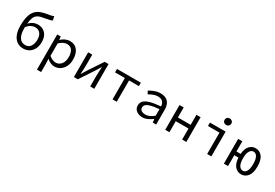

<svg xmlns="http://www.w3.org/2000/svg" viewBox="60 -1895 4679 3264"><g transform="rotate(30 2400.0 -262.5)"><path d="M155 -279Q155 -179 194 -117.5Q233 -56 310 -56Q375 -56 410.5 -107.5Q446 -159 446 -241Q446 -316 410.5 -360.5Q375 -405 309 -405Q272 -405 232 -386Q192 -367 155 -317Q155 -308 155 -298.5Q155 -289 155 -279ZM311 12Q199 12 137 -70.5Q75 -153 75 -295Q75 -416 97 -491.5Q119 -567 160 -609Q201 -651 258 -671.5Q315 -692 386 -703Q416 -707 433.5 -710.5Q451 -714 464.5 -718.5Q478 -723 493 -730L510 -655Q490 -642 463 -635.5Q436 -629 403 -624Q344 -615 300.5 -604Q257 -593 227.5 -570Q198 -547 181.5 -503.5Q165 -460 159 -387Q192 -427 237 -447.5Q282 -468 329 -468Q389 -468 434.5 -441Q480 -414 505.5 -363Q531 -312 531 -241Q531 -164 502.5 -107Q474 -50 424 -19Q374 12 311 12Z M693 205V-486H761L768 -424H771Q805 -456 849.5 -477Q894 -498 939 -498Q1037 -498 1088.5 -430.5Q1140 -363 1140 -250Q1140 -168 1109 -109Q1078 -50 1028 -19Q978 12 919 12Q885 12 845.5 -4.5Q806 -21 774 -51H771L775 41V205ZM905 -57Q970 -57 1012.5 -108.5Q1055 -160 1055 -250Q1055 -330 1023 -379.5Q991 -429 918 -429Q886 -429 849.5 -411.5Q813 -394 775 -356V-114Q810 -83 845 -70Q880 -57 905 -57Z M1300 0V-486H1380V-284Q1380 -245 1377 -198.5Q1374 -152 1372 -105H1376Q1390 -128 1408.5 -157.5Q1427 -187 1440 -209L1624 -486H1700V0H1620V-202Q1620 -241 1623 -288Q1626 -335 1628 -382H1624Q1611 -360 1592.5 -330Q1574 -300 1560 -278L1376 0Z M2059 0V-419H1866V-486H2334V-419H2141V0Z M2646 12Q2601 12 2563.5 -4.5Q2526 -21 2503.5 -52Q2481 -83 2481 -126Q2481 -181 2516.5 -217.5Q2552 -254 2630 -276Q2708 -298 2833 -308Q2832 -341 2819.5 -368.5Q2807 -396 2779 -413Q2751 -430 2704 -430Q2657 -430 2612.5 -411.5Q2568 -393 2534 -372L2502 -428Q2539 -452 2596.5 -475Q2654 -498 2718 -498Q2818 -498 2866.5 -443.5Q2915 -389 2915 -298V0H2848L2841 -66H2838Q2798 -35 2748 -11.5Q2698 12 2646 12ZM2668 -54Q2709 -54 2750.5 -73Q2792 -92 2833 -126V-254Q2729 -246 2669.5 -229.5Q2610 -213 2585.5 -188.5Q2561 -164 2561 -132Q2561 -91 2593.5 -72.5Q2626 -54 2668 -54Z M3093 0V-486H3175V-289H3425V-486H3507V0H3425V-216H3175V0Z M3916 0V-419H3690V-486H3998V0ZM3948 -588Q3920 -588 3901 -605.5Q3882 -623 3882 -652Q3882 -681 3901 -698.5Q3920 -716 3948 -716Q3976 -716 3995 -698.5Q4014 -681 4014 -652Q4014 -623 3995 -605.5Q3976 -588 3948 -588Z M4582 -56Q4626 -56 4653 -102Q4680 -148 4680 -242Q4680 -337 4653 -383.5Q4626 -430 4582 -430Q4536 -430 4508 -383.5Q4480 -337 4480 -242Q4480 -148 4508 -102Q4536 -56 4582 -56ZM4584 12Q4512 12 4462.5 -44.5Q4413 -101 4407 -213H4326V0H4244V-486H4326V-286H4408Q4417 -393 4465.5 -445.5Q4514 -498 4584 -498Q4663 -498 4713.5 -435Q4764 -372 4764 -242Q4764 -114 4713.5 -51Q4663 12 4584 12Z"/></g></svg>

Font: SauceCodePro NFM
Style: Regular
Weight: 400
Monospace: yes
Designer: Paul D. Hunt, Teo Tuominen
Foundry: Adobe
Version: Version 2.042;hotconv 1.1.0;makeotfexe 2.6.0;Nerd Fonts 3.3.